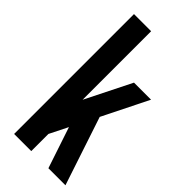

<svg xmlns="http://www.w3.org/2000/svg" viewBox="-226 -747 793 793"><g transform="rotate(45 171.0 -350.0)"><path d="M42 -700.2H142.1V-299.8L242.2 -500H341.8L242.2 -299.8L341.8 0H242.2L182.1 -180.2L142.1 -100.1V0H42V-100.1Z"/></g></svg>

Font: OSP-DIN
Style: DIN
Weight: 500
Width: 3
Version: Version 001.000